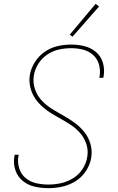

<svg xmlns="http://www.w3.org/2000/svg" viewBox="-20 -976 616 1004"><path d="M233 8Q269 8 305.5 0Q342 -8 375 -28.5Q408 -49 429.5 -82Q451 -115 457 -151Q463 -189 453 -223.5Q443 -258 421 -285.5Q399 -313 371 -333.5Q343 -354 312.5 -371Q282 -388 252 -406.5Q222 -425 198.5 -450Q175 -475 163 -509.5Q151 -544 157 -581Q162 -613 180.5 -642.5Q199 -672 227.5 -691Q256 -710 288 -717Q320 -724 352 -724Q384 -724 414 -716.5Q444 -709 466.5 -689Q489 -669 497.5 -639Q506 -609 501 -577Q500 -573 499 -569H520Q521 -573 522 -578Q528 -614 518 -648Q508 -682 482 -704Q456 -726 422 -734.5Q388 -743 352 -743Q317 -743 281.5 -735Q246 -727 214.5 -705.5Q183 -684 162.5 -651.5Q142 -619 136 -584Q131 -551 138.5 -519.5Q146 -488 163 -462.5Q180 -437 203.5 -416.5Q227 -396 253.5 -380Q280 -364 307.5 -349Q335 -334 360 -316Q385 -298 404.5 -273.5Q424 -249 433 -218Q442 -187 436 -154Q431 -122 411.5 -92Q392 -62 361.5 -43.5Q331 -25 298.5 -18Q266 -11 233 -11Q200 -11 169 -18Q138 -25 114 -45Q90 -65 80.5 -95.5Q71 -126 76 -158Q77 -163 78 -167H57Q56 -162 55 -157Q49 -120 60.5 -86Q72 -52 99 -30Q126 -8 161 0Q196 8 233 8ZM359 -784 498 -942 480 -956 345 -795Z"/></svg>

Font: Iosevka Sparkle Thin
Style: Italic
Weight: 100
Italic angle: -9°
Designer: Belleve Invis
Foundry: Belleve Invis
Version: Version 4.5.0; ttfautohint (v1.8.3)